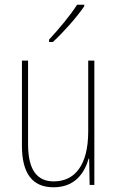

<svg xmlns="http://www.w3.org/2000/svg" viewBox="-20 -784 498 814"><path d="M337 -757V-764H307C275 -715 233 -665 188 -616V-606H204C247 -645 304 -709 337 -757ZM380 -527H354V-227C354 -82 296 -15 208 -15C138 -15 99 -62 99 -173V-527H73V-166C73 -49 117 10 207 10C300 10 339 -53 356 -112H358L360 0H380Z"/></svg>

Font: Noto Sans Lao Condensed Thin
Style: Regular
Weight: 100
Width: 3
Designer: Monotype Design Team
Foundry: Monotype Imaging Inc.
Version: Version 2.003